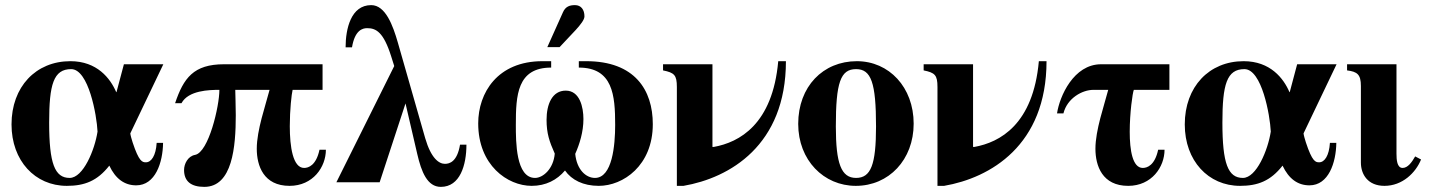

<svg xmlns="http://www.w3.org/2000/svg" viewBox="-20 -712 5593 750"><path d="M592 -154C589 -104 571 -78 550 -78C536 -78 523 -80 498 -156C495 -165 489 -186 489 -191L618 -461H464L435 -352H434C411 -406 359 -473 255 -473C120 -473 25 -373 25 -226C25 -84 117 14 241 14C310 14 360 -5 407 -65C431 -14 466 12 512 12C587 12 616 -77 617 -154ZM361 -198C350 -126 305 -17 252 -17C194 -17 172 -73 172 -233C172 -382 189 -442 258 -442C326 -442 358 -262 361 -198Z M1240 -361V-461H855C736 -461 697 -407 664 -309H689C716 -359 797 -361 837 -361C837 -297 795 -117 742 -107C714 -102 699 -72 699 -48C699 -4 726 18 778 18C888 18 901 -139 901 -262C901 -306 899 -340 899 -361H1033C1017 -299 983 -204 983 -131C983 -64 1010 14 1111 14C1203 14 1253 -60 1253 -127H1228C1215 -66 1185 -56 1168 -56C1124 -56 1112 -139 1112 -219C1112 -283 1119 -345 1123 -361Z M1355 -527C1366 -594 1396 -602 1414 -602C1449 -602 1478 -587 1508 -492L1520 -454L1294 0H1463L1564 -308L1610 -110C1626 -41 1649 18 1702 18C1777 18 1802 -67 1802 -147H1777C1766 -80 1736 -72 1718 -72C1695 -72 1664 -93 1641 -172L1534 -546C1515 -612 1486 -692 1430 -692C1351 -692 1330 -600 1330 -527Z M2118 -528H2166L2229 -595C2248 -616 2263 -635 2263 -648C2263 -674 2250 -692 2226 -692C2206 -692 2189 -687 2179 -664ZM2241 -473V-448C2374 -448 2383 -340 2383 -224C2383 -145 2372 -17 2304 -17C2269 -17 2233 -49 2227 -111C2244 -149 2259 -197 2259 -247C2259 -293 2245 -358 2190 -358C2137 -358 2115 -305 2115 -244C2115 -191 2126 -159 2147 -112C2142 -52 2101 -17 2070 -17C1995 -17 1995 -158 1995 -224C1995 -340 2000 -448 2133 -448V-473H2099C1923 -473 1848 -349 1848 -230C1848 -67 1962 14 2057 14C2112 14 2156 -9 2187 -46C2213 -9 2258 14 2319 14C2414 14 2530 -65 2530 -227C2530 -360 2460 -473 2270 -473Z M3020 -473C2998 -226 2868 -156 2768 -138H2763V-461H2570V-437C2614 -428 2624 -419 2624 -372V14H2650C2830 -17 3050 -144 3050 -473Z M3327 -473C3195 -473 3098 -374 3098 -228C3098 -86 3198 14 3323 14C3452 14 3549 -88 3549 -229C3549 -371 3453 -473 3327 -473ZM3324 -442C3383 -442 3402 -389 3402 -218C3402 -69 3382 -17 3324 -17C3266 -17 3245 -73 3245 -218C3245 -389 3263 -442 3324 -442Z M4038 -473C4016 -226 3886 -156 3786 -138H3781V-461H3588V-437C3632 -428 3642 -419 3642 -372V14H3668C3848 -17 4068 -144 4068 -473Z M4309 -361C4293 -299 4259 -204 4259 -131C4259 -64 4286 14 4387 14C4479 14 4529 -60 4529 -127H4504C4491 -66 4461 -56 4444 -56C4404 -56 4393 -125 4393 -197C4393 -271 4404 -349 4409 -361H4548V-461H4281C4174 -461 4119 -336 4109 -269H4134C4149 -329 4208 -361 4251 -361Z M5175 -154C5172 -104 5154 -78 5133 -78C5119 -78 5106 -80 5081 -156C5078 -165 5072 -186 5072 -191L5201 -461H5047L5018 -352H5017C4994 -406 4942 -473 4838 -473C4703 -473 4608 -373 4608 -226C4608 -84 4700 14 4824 14C4893 14 4943 -5 4990 -65C5014 -14 5049 12 5095 12C5170 12 5199 -77 5200 -154ZM4944 -198C4933 -126 4888 -17 4835 -17C4777 -17 4755 -73 4755 -233C4755 -382 4772 -442 4841 -442C4909 -442 4941 -262 4944 -198Z M5435 -461H5242V-437C5282 -432 5296 -421 5296 -376V-77C5296 -31 5323 14 5388 14C5458 14 5510 -37 5531 -89L5508 -101C5495 -78 5479 -56 5459 -56C5437 -56 5435 -88 5435 -112Z"/></svg>

Font: XITS
Style: Bold
Weight: 700
Designer: MicroPress Inc., with final additions and corrections provided by Coen Hoffman, Elsevier (retired)
Version: Version 1.107